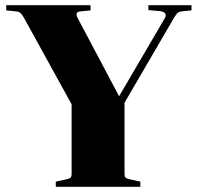

<svg xmlns="http://www.w3.org/2000/svg" viewBox="-20 -720 760 740"><path d="M619 -660Q619 -667 613 -671.5Q607 -676 599 -677L552 -681V-700H718V-680L687 -677Q671 -676 665 -670.5Q659 -665 651 -652L460 -324V-50Q460 -39 464.5 -35Q469 -31 484 -28L521 -20V0H195V-20L232 -28Q247 -31 251.5 -35Q256 -39 256 -50V-318L72 -652Q65 -664 59 -669.5Q53 -675 43 -676L4 -680V-700H329V-680L289 -676Q275 -675 275 -664Q275 -658 279 -651L439 -349L617 -653Q619 -659 619 -660Z"/></svg>

Font: Chonburi
Style: Regular
Weight: 400
Designer: Thanarat Vachiruckul and Stawix Ruecha
Foundry: Cadson Demak & Katatrad
Version: Version 1.000